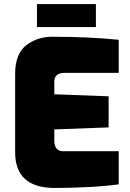

<svg xmlns="http://www.w3.org/2000/svg" viewBox="-20 -925 644 951"><path d="M55 -171V-559Q55 -658 109.5 -700.5Q164 -743 240 -743Q420 -743 568 -728V-564H300Q249 -564 249 -520V-458L518 -448V-294L249 -284V-228Q249 -202 260.5 -189Q272 -176 292 -176H568V-12Q506 -3 418.5 1.5Q331 6 251 6Q55 6 55 -171ZM163 -905H455V-791H163Z"/></svg>

Font: Exo Black
Style: Regular
Weight: 900
Designer: Natanael Gama
Foundry: Natanael Gama
Version: Version 1.500; ttfautohint (v1.6)